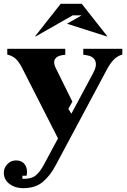

<svg xmlns="http://www.w3.org/2000/svg" viewBox="-33 -748 664 1003"><path d="M198 109 270 -25 82 -394Q66 -425 49.5 -440.5Q33 -456 5 -463V-493H308V-462L293 -460Q265 -456 254.5 -439.5Q244 -423 257 -395L345 -217L324 -179L340 -154L454 -367Q475 -406 464.5 -430.5Q454 -455 417 -460L402 -462V-493H606V-463Q581 -456 562 -437Q543 -418 526 -386L256 119Q230 168 191.5 201.5Q153 235 87 235Q46 235 16.5 213Q-13 191 -13 154Q-13 129 5.5 109.5Q24 90 51 90Q82 90 97.5 112.5Q113 135 106 170H84V186Q127 188 151 170.5Q175 153 198 109ZM154 -558H150L284 -728H394L528 -558H524L317 -624L394 -668H347Z"/></svg>

Font: Redaction
Style: Bold
Weight: 700
Designer: Jeremy Mickel / Forest Young
Foundry: MCKL
Version: Version 2.001; Redaction Bold